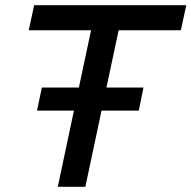

<svg xmlns="http://www.w3.org/2000/svg" viewBox="-20 -720 738 740"><path d="M202.7 0 265 -293.7H122.7L141.3 -382.7H284L331 -603.3H90.7L111.7 -700H698L677 -603.3H437.3L390.3 -382.7H533L515 -293.7H371.3L309 0Z"/></svg>

Font: Red Hat Display VF
Style: Italic
Weight: 300
Italic angle: -12°
Designer: Pentagram, MCKL
Foundry: Pentagram, MCKL
Version: Version 1.010